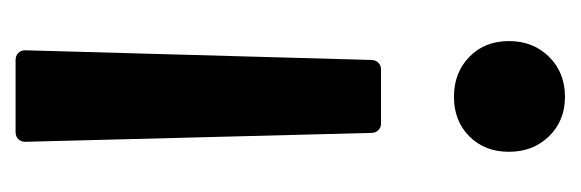

<svg xmlns="http://www.w3.org/2000/svg" viewBox="-267 -271 738 244"><g transform="rotate(90 102.0 -149.0)"><path d="M103 -498Q133.3 -498 153.1 -477.8Q172.9 -457.5 172.9 -426.8Q172.9 -396 153.3 -376.5Q133.8 -356.9 103 -356.9Q72.3 -356.9 52.2 -376.5Q32.2 -396 32.2 -426.8Q32.2 -457.5 52.2 -477.8Q72.3 -498 103 -498ZM56.2 -252Q56.2 -257.3 59.6 -260.7Q63 -264.2 67.9 -264.2H137.2Q142.1 -264.2 145.5 -260.7Q148.9 -257.3 148.9 -252L160.2 188Q160.2 193.4 156.7 196.8Q153.3 200.2 147.9 200.2H56.2Q50.8 200.2 47.4 196.8Q43.9 193.4 43.9 188Z"/></g></svg>

Font: Barlow Condensed SemiBold
Style: Regular
Weight: 600
Width: 3
Designer: Jeremy Tribby
Foundry: Tribby Type
Version: Version 1.422;hotconv 1.0.109;makeotfexe 2.5.65596